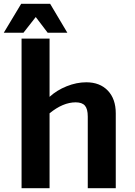

<svg xmlns="http://www.w3.org/2000/svg" viewBox="-63 -995 713 1015"><path d="M549 -396V0H401V-379Q401 -419 386 -436.5Q371 -454 337 -454Q270 -454 199 -396V0H51V-791H199V-483Q237 -518 289.5 -539Q342 -560 393 -560Q465 -560 507 -516Q549 -472 549 -396ZM49 -975H202L293 -822H189L126 -905L61 -822H-43Z"/></svg>

Font: Krub
Style: Bold
Weight: 700
Version: Version 1.000; ttfautohint (v1.6)